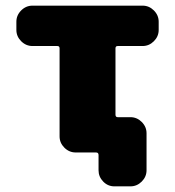

<svg xmlns="http://www.w3.org/2000/svg" viewBox="-20 -540 620 680"><path d="M485 -520Q508 -520 525 -503Q542 -486 542 -463V-434Q542 -411 525 -394Q508 -377 485 -377H397Q389 -377 389 -369V-134Q389 -125 397 -125H442Q465 -125 482 -108Q499 -91 499 -68V63Q499 86 482 103Q465 120 442 120H385Q362 120 345.5 103Q329 86 329 63V9Q329 0 320 0H248Q225 0 208 -17Q191 -34 191 -57V-369Q191 -377 183 -377H95Q72 -377 55 -394Q38 -411 38 -434V-463Q38 -486 55 -503Q72 -520 95 -520Z"/></svg>

Font: Rounded Mplus 1c Black
Style: Regular
Weight: 900
Version: Version 1.059.20150529